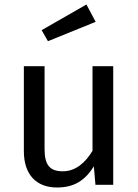

<svg xmlns="http://www.w3.org/2000/svg" viewBox="-20 -821 615 853"><path d="M233 12C308 12 357 -18 397 -82L404 0H483V-527H391V-151C359 -98 316 -60 259 -60C202 -60 178 -87 178 -159V-527H86V-149C86 -46 141 12 233 12ZM193 -638 405 -724 364 -801 165 -687Z"/></svg>

Font: FiraGO Unicode
Style: Regular
Weight: 400
Designer: bBox Type
Foundry: bBox Type GmbH
Version: Version 1.001;PS 001.001;hotconv 1.0.88;makeotf.lib2.5.64775